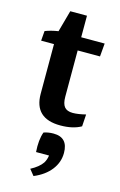

<svg xmlns="http://www.w3.org/2000/svg" viewBox="-111 -514 500 803"><g transform="rotate(15 139.0 -113.0)"><path d="M172.9 5.9Q59.6 5.9 59.6 -101.1V-315.9H3.9L7.3 -358.4Q32.7 -368.2 64 -373L89.8 -466.3H162.1V-373H263.7L258.8 -315.9H162.1V-115.7Q162.1 -85.4 173.3 -71.8Q184.6 -58.1 209.5 -58.1Q231.9 -58.1 265.6 -66.4L262.2 -14.2Q227.1 5.9 172.9 5.9ZM119.6 239.3 98.6 213.4Q133.8 194.8 148.9 172.4Q157.7 158.2 160.2 139.6H104Q100.1 87.4 112.8 52.7Q132.3 45.9 154.8 45.9Q217.8 45.9 217.8 113.3Q217.8 153.8 192.1 186.8Q166.5 219.7 119.6 239.3Z"/></g></svg>

Font: Markazi Text SemiBold
Style: Regular
Weight: 600
Designer: Borna Izadpanah (Arabic designer), Fiona Ross (Arabic design director) and Florian Runge (Latin designer)
Foundry: Borna Izadpanah and Florian Runge
Version: Version 1.001; ttfautohint (v1.8.3)